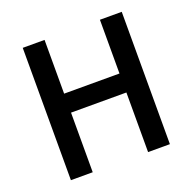

<svg xmlns="http://www.w3.org/2000/svg" viewBox="-118 -774 895 893"><g transform="rotate(-20 330.0 -327.5)"><path d="M85 -655V0H193V-295H467V0H575V-655H467V-389H193V-655Z"/></g></svg>

Font: Cambridge Sans Medium
Style: Regular
Weight: 500
Version: Version 2.020;PS 002.020;hotconv 1.0.88;makeotf.lib2.5.64775